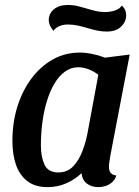

<svg xmlns="http://www.w3.org/2000/svg" viewBox="-20 -745 567 785"><path d="M173.8 20Q123.3 20 91.7 -4.5Q60 -29 45.3 -71.4Q30.7 -113.8 30.7 -169Q30.7 -243.3 50.9 -308.6Q71.2 -373.8 108.4 -423.8Q145.7 -473.8 196 -501.9Q246.3 -530 305.7 -530Q354.5 -530 409.3 -509.3L510.3 -522L430.3 -104.2Q429.3 -95.3 427.3 -83.3Q425.3 -71.3 425.3 -62.2Q425.3 -47.2 432.8 -38Q440.2 -28.8 455.7 -27.7Q450.8 -11.3 439.5 -0.8Q428.2 9.7 413.3 14.8Q398.5 20 381.3 20Q354 20 335.2 5.6Q316.3 -8.8 313.3 -37Q287.3 -11.8 251.8 4.1Q216.3 20 173.8 20ZM218.3 -40Q255.7 -40 279.5 -65.2Q303.3 -90.5 317.2 -127.9Q331.2 -165.3 337.7 -200.2L382 -439.2Q362.5 -454.7 340.7 -462.3Q318.8 -470 300.7 -470Q270.2 -470 245.6 -452.2Q221 -434.5 202.5 -403.2Q184 -371.8 171.5 -330.8Q159 -289.7 153.1 -243.2Q147.2 -196.8 147.2 -149.8Q147.2 -104.5 161.8 -72.2Q176.5 -40 218.3 -40ZM416.5 -616Q394.8 -616 375.4 -620.4Q356 -624.8 337.2 -630.4Q318.5 -636 298.8 -640.4Q279 -644.8 256.7 -644.8Q236.8 -644.8 221.2 -637.5Q205.7 -630.2 198.5 -618.7Q186.7 -633.7 183 -644.2Q179.3 -654.7 179.3 -662.7Q179.3 -689.3 200.4 -707Q221.5 -724.7 257.7 -724.7Q283 -724.7 307.8 -717.5Q332.7 -710.3 358.8 -703.1Q384.8 -695.8 411.3 -695.8Q432.3 -695.8 451.5 -702.8Q470.7 -709.7 477.8 -722.3Q489.3 -711.8 492.6 -701.5Q495.8 -691.2 495.8 -682.8Q495.8 -655.7 474.8 -635.8Q453.7 -616 416.5 -616Z"/></svg>

Font: Sansita Swashed Light
Style: Regular
Weight: 300
Designer: Pablo Cosgaya
Foundry: Omnibus-Type
Version: Version 1.003